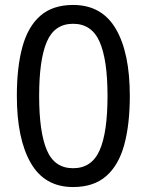

<svg xmlns="http://www.w3.org/2000/svg" viewBox="-20 -745 591 775"><path d="M275 10Q160 10 104 -87.5Q48 -185 48 -358Q48 -474 70.5 -556Q93 -638 143 -681.5Q193 -725 275 -725Q391 -725 447.5 -628.5Q504 -532 504 -358Q504 -243 481.5 -160.5Q459 -78 408.5 -34Q358 10 275 10ZM275 -66Q350 -66 382 -138Q414 -210 414 -358Q414 -504 382 -576.5Q350 -649 275 -649Q200 -649 169 -576.5Q138 -504 138 -358Q138 -212 169 -139Q200 -66 275 -66Z"/></svg>

Font: usinhala05
Style: Book
Weight: 400
Designer: Jelle Bosma - Monotype Design Team
Foundry: Monotype Imaging Inc.
Version: Version 2.003